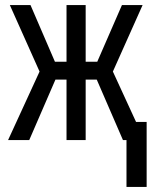

<svg xmlns="http://www.w3.org/2000/svg" viewBox="-20 -556 603 762"><path d="M12 0 137 -272 19 -536H101L198 -311H244V-536H320V-311H366L464 -536H546L428 -272L520 -72H562V186H482V0H468L364 -240H320V0H244V-240H200L96 0Z"/></svg>

Font: Noto Sans Mono SemiCondensed
Style: Regular
Weight: 400
Width: 4
Designer: Monotype Design Team
Foundry: Monotype Imaging Inc.
Version: Version 2.014